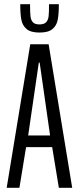

<svg xmlns="http://www.w3.org/2000/svg" viewBox="-20 -900 379 920"><path d="M12 0 125 -688H213L326 0H262L230 -195H105L73 0ZM115 -251H220L170 -600H166ZM77 -880H124Q124 -841 126 -822.5Q128 -804 137.5 -793.5Q147 -783 169 -783Q191 -783 201 -793.5Q211 -804 213 -822.5Q215 -841 215 -880H262Q262 -832 256.5 -804.5Q251 -777 231 -760.5Q211 -744 169 -744Q128 -744 108 -760.5Q88 -777 82.5 -804.5Q77 -832 77 -880Z"/></svg>

Font: Saira Ultra Condensed
Style: Regular
Weight: 400
Width: 1
Designer: Hector Gatti with collaboration of the Omnibus-Type team
Foundry: Omnibus-Type
Version: Version 1.001; ttfautohint (v1.8)